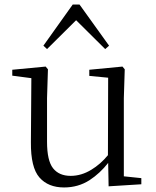

<svg xmlns="http://www.w3.org/2000/svg" viewBox="-20 -811 688 845"><path d="M262 14Q192 14 153.5 -30Q115 -74 116 -185L118 -467L34 -478V-504L181 -518L191 -506L187 -379V-187Q187 -104 213.5 -70.5Q240 -37 291 -37Q338 -37 382 -64Q422 -88 455 -128L456 -469L373 -477V-504L519 -518L529 -506L525 -379V-35L602 -27V0L458 9L456 -94Q420 -48 374 -18Q324 14 262 14ZM443 -595 315 -722 187 -595 171 -610 300 -791H330L460 -610Z"/></svg>

Font: Early Summer Mincho Light
Style: Regular
Weight: 300
Designer: GuiWonder
Version: Version 1.002